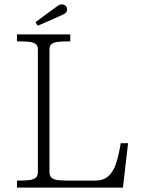

<svg xmlns="http://www.w3.org/2000/svg" viewBox="-20 -857 653 877"><path d="M153 -700H301V-668Q264.5 -668 245.8 -666Q227 -664 216.5 -656.5Q206 -649 206 -632V-73Q206 -54 215.2 -45.5Q224.5 -37 243.5 -34.5Q262.5 -32 301 -32V0H153ZM153 -73V-632Q153 -649 142.2 -656.5Q131.5 -664 112.8 -666Q94 -668 57.5 -668V-700H206V0H57.5V-32Q96 -32 115 -34.5Q134 -37 143.5 -45.5Q153 -54 153 -73ZM247 -32H413.5Q451.5 -32 474 -51.5Q496.5 -71 509 -107Q521.5 -143 531.5 -203H565L541.5 0H247ZM247 -832.5Q251 -835 254.5 -836Q258 -837 262.5 -837Q272.5 -837 279.5 -830.8Q286.5 -824.5 286.5 -814.5Q286.5 -806 282.8 -801Q279 -796 271 -792Q250 -782 213.8 -766Q177.5 -750 152.5 -739.5L142 -755.5Q163 -771.5 202.2 -800.2Q241.5 -829 247 -832.5Z"/></svg>

Font: Didactic
Style: Regular
Weight: 400
Designer: Tyler Finck
Foundry: Etcetera Type Co
Version: Version 3.007;FEAKit 1.0